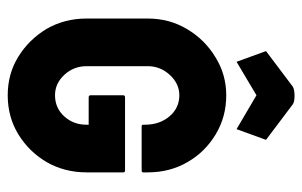

<svg xmlns="http://www.w3.org/2000/svg" viewBox="-161 -601 772 490"><g transform="rotate(90 225.0 -356.0)"><path d="M246.1 -717.3 336.9 -648.9 309.6 -573.7 223.1 -624.5 137.7 -573.7 110.4 -648.9 201.2 -717.3Q209 -721.7 224.6 -721.7Q239.7 -721.7 246.1 -717.3ZM223.1 10.3Q168.5 10.3 125 -16.6Q81.1 -43.5 53.7 -88.9Q27.3 -134.8 27.3 -190.9V-347.2Q27.3 -402.3 54.2 -447.3Q81.1 -492.7 125.5 -519.5Q169.9 -547.4 223.1 -547.4Q278.3 -547.4 322.8 -520.5Q367.7 -493.7 393.6 -448.7Q419.9 -403.8 419.9 -347.2V-335.4Q419.9 -331.5 415 -331.5H302.2Q298.3 -331.5 298.3 -335.4V-339.4Q298.3 -377.4 276.9 -402.6Q255.4 -427.7 223.1 -427.7Q193.8 -427.7 171.4 -403.6Q148.9 -379.4 148.9 -347.2V-190.9Q148.9 -158.2 170.9 -134.3Q192.9 -110.4 223.1 -110.4Q255.4 -110.4 276.9 -133.8Q298.3 -157.2 298.3 -190.9V-196.3H228.5Q223.1 -196.3 223.1 -201.2V-284.2Q223.1 -289.1 228.5 -289.1H416Q419.9 -289.1 419.9 -284.2V-190.9Q419.9 -134.8 393.6 -88.9Q366.7 -43.5 322.5 -16.6Q278.3 10.3 223.1 10.3Z"/></g></svg>

Font: WRV
Style: Display
Weight: 400
Designer: Will Viles x Danh Hong
Version: Version 8.001; ttfautohint (v1.8.3)